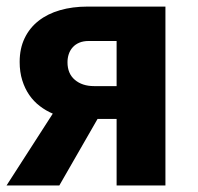

<svg xmlns="http://www.w3.org/2000/svg" viewBox="-20 -566 603 586"><path d="M161.1 0H0L141.1 -219.2Q120.1 -228 101.6 -242.2Q83 -256.3 69.3 -276.1Q55.7 -295.9 47.9 -321Q40 -346.2 40 -377Q40 -418 55.2 -449.5Q70.3 -481 97.7 -502.4Q125 -523.9 163.1 -534.9Q201.2 -545.9 247.1 -545.9H484.9V0H335.9V-203.1H277.8ZM186 -376Q186 -341.3 208.5 -322.3Q231 -303.2 267.1 -303.2H335.9V-440.9H251Q234.4 -440.9 222.2 -435.8Q210 -430.7 201.9 -421.6Q193.8 -412.6 189.9 -400.9Q186 -389.2 186 -376Z"/></svg>

Font: Droid Sans
Style: Bold
Weight: 700
Foundry: Ascender Corporation
Version: Version 1.00 build 112